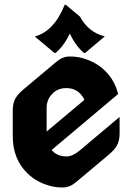

<svg xmlns="http://www.w3.org/2000/svg" viewBox="-20 -787 562 816"><path d="M254.9 -766.6H259.8L319.8 -716.3Q355.5 -649.9 425.3 -632.3L341.8 -562H336.9Q301.8 -591.3 276.4 -644.5Q252.9 -592.8 216.3 -562H211.4L127.9 -631.8Q210 -654.3 254.9 -766.6ZM338.4 -362.3Q332 -378.4 319.3 -390.6Q296.4 -412.6 261.2 -412.6Q226.6 -412.6 203.6 -389.6Q178.2 -364.7 178.2 -328.6V-228ZM247.1 9.8Q221.7 9.8 204.1 5.9Q139.6 -8.8 98.1 -48.8Q34.2 -109.9 34.2 -208.5V-318.4Q34.2 -349.6 46.4 -370.1Q57.1 -388.2 81.1 -408.2L220.2 -524.9Q246.6 -546.9 275.4 -546.9Q300.8 -546.9 318.4 -543Q382.3 -528.3 424.3 -488.3Q467.8 -446.8 481.9 -387.2L199.2 -149.4Q223.1 -122.1 262.7 -122.1Q288.6 -122.1 318.8 -147.5L488.3 -290V-218.8Q488.3 -189 476.1 -167Q466.3 -149.9 441.4 -128.9L302.2 -12.2Q275.9 9.8 247.1 9.8Z"/></svg>

Font: Gothica
Style: Bold
Weight: 700
Designer: Wojciech Kalinowski "wmk69" (wmk69@o2.pl)
Foundry: Wojciech Kalinowski "wmk69" (wmk69@o2.pl)
Version: Version 2.1.0; 2021-05-14